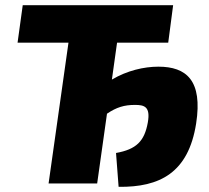

<svg xmlns="http://www.w3.org/2000/svg" viewBox="-20 -710 808 743"><path d="M593 -452C537 -452 472 -437 413 -402L433 -545H631L650 -690H68L48 -545H245L168 0H356L394 -270C431 -295 461 -304 502 -304C538 -304 563 -298 552 -236C539 -163 507 -132 429 -118L439 13C598 15 709 -41 739 -232C765 -399 701 -452 593 -452Z"/></svg>

Font: Exo 2 Extra Bold
Style: Italic
Weight: 800
Italic angle: -8°
Designer: Natanael Gama
Version: Version 1.001;PS 001.001;hotconv 1.0.88;makeotf.lib2.5.64775